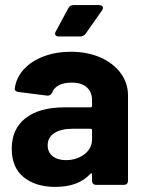

<svg xmlns="http://www.w3.org/2000/svg" viewBox="-20 -725 568 753"><path d="M482 -351V-17Q482 0 465 0H358Q341 0 341 -17V-41Q341 -45 339 -45.5Q337 -46 334 -43Q288 8 197 8Q120 8 73 -30Q26 -68 26 -142Q26 -219 80 -261.5Q134 -304 234 -304H335Q341 -304 341 -310V-331Q341 -364 320.5 -382.5Q300 -401 261 -401Q231 -401 211.5 -391Q192 -381 185 -363Q179 -349 165 -350L54 -364Q46 -365 41.5 -368.5Q37 -372 38 -378Q43 -419 72.5 -452Q102 -485 150.5 -503.5Q199 -522 258 -522Q323 -522 374 -499.5Q425 -477 453.5 -438Q482 -399 482 -351ZM341 -179V-214Q341 -220 335 -220H264Q219 -220 193 -203Q167 -186 167 -155Q167 -128 186.5 -112.5Q206 -97 238 -97Q281 -97 311 -120Q341 -143 341 -179ZM196 -593Q196 -598 199 -602L248 -693Q254 -705 268 -705H369Q376 -705 380 -702Q384 -699 384 -694Q384 -689 380 -684L316 -593Q308 -582 295 -582H211Q196 -582 196 -593Z"/></svg>

Font: Barlow
Style: Bold
Weight: 700
Designer: Jeremy Tribby
Foundry: Jeremy Tribby
Version: Version 1.101 August 23, 2024